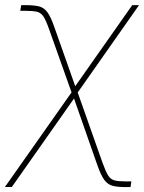

<svg xmlns="http://www.w3.org/2000/svg" viewBox="-41 -536 571 760"><path d="M-21.5 204.1 242.2 -170.4 153.8 -418.9Q141.6 -454.1 131.6 -469.7Q121.6 -485.4 105.7 -489.3Q89.8 -493.2 59.6 -493.2H39.1L43 -515.6H62Q94.7 -515.6 114.3 -510.5Q133.8 -505.4 147 -487.1Q160.2 -468.8 173.8 -429.7L256.8 -194.8L482.4 -515.6H509.3L266.6 -169.9L364.7 107.9Q377.4 143.1 387.2 158.7Q397 174.3 412.8 178.2Q428.7 182.1 458.5 182.1H479L475.6 204.6H457Q424.3 204.6 404.8 199.5Q385.3 194.3 371.8 176Q358.4 157.7 344.7 118.7L252 -146L5.9 204.1Z"/></svg>

Font: Inter Display Thin
Style: Italic
Weight: 100
Italic angle: -9.39999°
Designer: Rasmus Andersson
Foundry: rsms
Version: Version 4.000;git-a52131595